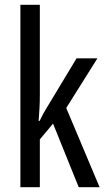

<svg xmlns="http://www.w3.org/2000/svg" viewBox="-20 -780 439 800"><path d="M146 -383Q146 -355 144.5 -328.5Q143 -302 141 -276H145Q153 -293 161.5 -308.5Q170 -324 179 -338L299 -537H386L256 -330L395 0H308L201 -265L146 -199V0H65V-760H146Z"/></svg>

Font: Noto Sans Oriya ExtCond
Style: Regular
Weight: 400
Width: 2
Designer: Amélie Bonet and Sol Matas
Foundry: Google LLC
Version: Version 2.006; ttfautohint (v1.8.4.7-5d5b)